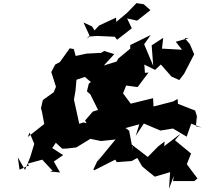

<svg xmlns="http://www.w3.org/2000/svg" viewBox="-20 -1116 1310 1228"><path d="M619 -635 548 -581 536 -532 558 -512 607 -413 573 -402 524 -345 534 -328 513 -333 487 -324 453 -479 463 -537 469 -606 523 -624 609 -550 657 -645ZM378 -165 407 -166 468 -173 558 -228 626 -214 719 -224C680 -177 641 -129 602 -82L618 -119L577 -32L583 -27L717 -95L727 -79L822 -86L858 -106L889 -52C916 -30 942 -7 970 14L1068 -15L1061 92L1091 9L1087 42H1223L1243 25C1220 -5 1197 -35 1175 -66L1202 -134L1099 -219L1135 -261L1030 -181L1033 -211L992 -180L925 -112L818 -195L827 -177L831 -147L806 -280L783 -297L871 -321L848 -247L900 -326L1006 -281L1086 -294L1174 -242L1203 -325L1270 -300L1233 -309L1239 -372L1250 -339L1228 -409L1118 -452L1116 -483L1087 -467L962 -435L959 -488L816 -453L767 -519L787 -569L860 -559L930 -652L907 -650L903 -703L972 -669L1021 -715L1004 -709L1077 -626L1127 -604L1158 -645L1222 -769L1194 -834L1161 -873H1189L1104 -849L1144 -798L1016 -805L1024 -874L950 -826L960 -695L902 -833L944 -892L813 -828V-805L737 -742L725 -722L644 -697L711 -770L646 -790L627 -778L533 -773L464 -758L452 -802L426 -807L363 -719L333 -703L308 -655L338 -561L313 -500L326 -528L254 -476L242 -423L248 -403L263 -323L158 -240L169 -268L199 -196L174 -113L140 -29L94 -110L105 -31L166 -58L156 -69L250 -95L316 -24L300 -19L364 -13L324 -83L384 -124L314 -169L337 -203ZM569 -947 514 -972 555 -883 604 -886 714 -881 729 -862 823 -935 793 -998 857 -984 942 -1051 899 -1089 853 -1096 793 -1034 724 -976 722 -1003 614 -953 534 -868 591 -910Z"/></svg>

Font: Hussar Lance
Style: ExBd
Weight: 700
Foundry: Cannot Into Space Fonts, PlusOne Fonts
Version: Version 2.270